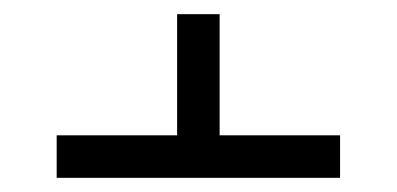

<svg xmlns="http://www.w3.org/2000/svg" viewBox="-20 -453 560 271"><path d="M60 -202H460V-262H290V-433H230V-262H60Z"/></svg>

Font: Libertinus Sans
Style: Bold
Weight: 700
Designer: Philipp H. Poll, Khaled Hosny
Foundry: Caleb Maclennan
Version: Version 7.050;RELEASE